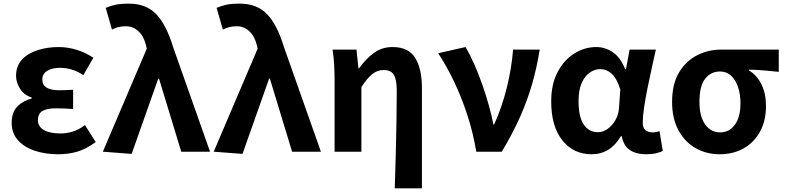

<svg xmlns="http://www.w3.org/2000/svg" viewBox="-20 -832 4304 1053"><path d="M299 14Q228 14 170 -5.5Q112 -25 78 -63.5Q44 -102 44 -158Q44 -216 74.5 -247.5Q105 -279 154 -292V-297Q111 -311 89.5 -346Q68 -381 68 -416Q68 -470 100.5 -505Q133 -540 186.5 -557Q240 -574 302 -574Q352 -574 401.5 -558.5Q451 -543 492 -515L437 -420Q377 -460 309 -460Q266 -460 239 -443.5Q212 -427 212 -396Q212 -337 305 -337Q342 -337 381 -340V-234Q356 -236 333 -237Q310 -238 287 -238Q237 -238 212.5 -223Q188 -208 188 -173Q188 -138 220.5 -119Q253 -100 314 -100Q343 -100 377.5 -110Q412 -120 446 -146L505 -53Q452 -14 403 0Q354 14 299 14Z M702 12 544 0 785 -565 781 -583Q768 -635 738.5 -661.5Q709 -688 671 -688Q646 -688 628.5 -683Q611 -678 594 -670L560 -789Q586 -800 613.5 -806Q641 -812 688 -812Q781 -812 836.5 -754.5Q892 -697 929 -575L1132 0H974L852 -401H848Z M1310 12 1152 0 1393 -565 1389 -583Q1376 -635 1346.5 -661.5Q1317 -688 1279 -688Q1254 -688 1236.5 -683Q1219 -678 1202 -670L1168 -789Q1194 -800 1221.5 -806Q1249 -812 1296 -812Q1389 -812 1444.5 -754.5Q1500 -697 1537 -575L1740 0H1582L1460 -401H1456Z M2145 201Q2148 112 2150.5 15.5Q2153 -81 2154.5 -171.5Q2156 -262 2156 -331Q2156 -396 2140 -422Q2124 -448 2084 -448Q2050 -448 2022 -426Q1994 -404 1962 -354V0H1815V-393Q1815 -426 1813 -470Q1811 -514 1804 -560H1935L1946 -457H1949Q1987 -510 2031 -542Q2075 -574 2133 -574Q2220 -574 2257 -514.5Q2294 -455 2294 -349V201Z M2592 0Q2575 -104 2543 -201.5Q2511 -299 2470 -385Q2429 -471 2383 -540L2533 -574Q2557 -534 2580.5 -481Q2604 -428 2624.5 -369.5Q2645 -311 2661 -254Q2677 -197 2686 -149H2690Q2734 -247 2760 -353Q2786 -459 2794 -560H2940Q2924 -461 2898.5 -372Q2873 -283 2833 -192.5Q2793 -102 2732 0Z M3225 14Q3125 14 3064 -62.5Q3003 -139 3003 -276Q3003 -370 3038 -436.5Q3073 -503 3129.5 -538.5Q3186 -574 3250 -574Q3299 -574 3341 -545.5Q3383 -517 3409 -452H3413L3433 -560H3577Q3566 -510 3553.5 -454Q3541 -398 3530 -343Q3519 -288 3512 -240Q3505 -192 3505 -159Q3505 -130 3520.5 -118Q3536 -106 3559 -106Q3579 -106 3597 -113L3615 -4Q3601 3 3578.5 8.5Q3556 14 3524 14Q3469 14 3434.5 -9Q3400 -32 3390 -85H3385Q3327 14 3225 14ZM3259 -107Q3287 -107 3312.5 -125Q3338 -143 3355.5 -174Q3373 -205 3375 -242L3382 -341Q3363 -402 3335 -427.5Q3307 -453 3271 -453Q3242 -453 3214.5 -434Q3187 -415 3170 -376.5Q3153 -338 3153 -277Q3153 -191 3181.5 -149Q3210 -107 3259 -107Z M3927 14Q3855 14 3796 -19Q3737 -52 3701.5 -116.5Q3666 -181 3666 -273Q3666 -371 3704 -434.5Q3742 -498 3803.5 -529Q3865 -560 3934 -560H4251V-438Q4205 -443 4168 -446Q4131 -449 4087 -450V-446Q4131 -420 4156 -369.5Q4181 -319 4181 -251Q4181 -169 4148 -109.5Q4115 -50 4058 -18Q4001 14 3927 14ZM3929 -106Q3980 -106 4010.5 -148Q4041 -190 4041 -266Q4041 -314 4028 -353.5Q4015 -393 3990 -416.5Q3965 -440 3929 -440Q3879 -440 3847.5 -400.5Q3816 -361 3816 -273Q3816 -194 3847 -150Q3878 -106 3929 -106Z"/></svg>

Font: Source Han Sans TC
Style: Bold
Weight: 700
Designer: Ryoko NISHIZUKA Ë•øÂ°öÊ∂ºÂ≠ê (kana, bopomofo & ideographs); Paul D. Hunt (Latin, Greek & Cyrillic); Sandoll Communicatio
Foundry: Adobe
Version: Version 2.004;hotconv 1.0.118;makeotfexe 2.5.65603